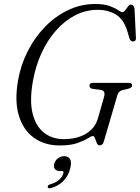

<svg xmlns="http://www.w3.org/2000/svg" viewBox="-20 -734 718 986"><path d="M468.5 -713.5Q515 -713.5 543.2 -703Q571.5 -692.5 586.5 -682Q601.5 -671.5 608 -671.5Q615.5 -671.5 622.8 -681Q630 -690.5 637 -700.2Q644 -710 651.5 -710Q668.5 -710 671 -686.5L678 -539Q679.5 -521.5 663.5 -521Q657.5 -520.5 652.5 -525Q647.5 -529.5 645.5 -535L634 -573.5Q615 -635 575.5 -659.2Q536 -683.5 481 -683.5Q420.5 -683.5 366.2 -655.5Q312 -627.5 267.8 -577.5Q223.5 -527.5 193 -461Q162.5 -394.5 149 -317.5Q131 -217 147.5 -151Q164 -85 206.2 -52.2Q248.5 -19.5 308 -19.5Q375.5 -19.5 421.8 -47.5Q468 -75.5 482.5 -125L514 -235Q524 -269.5 496 -272.5L455 -278Q439.5 -280 439.5 -294Q439.5 -308.5 460 -308.5H641.5Q659 -308.5 658.5 -294.5Q657 -282.5 637.5 -278L610.5 -271.5Q589 -267 583 -246L514 -10Q510.5 3 504.8 7.8Q499 12.5 490 12.5Q482 12.5 477 0.5Q472 -11.5 467.8 -23.5Q463.5 -35.5 457 -35.5Q449.5 -35.5 430.8 -23.5Q412 -11.5 377.2 0.8Q342.5 13 287 13Q209 13 154.2 -26.5Q99.5 -66 77 -139.8Q54.5 -213.5 72 -317Q85.5 -398 121.8 -469.8Q158 -541.5 211.2 -596.2Q264.5 -651 330.2 -682.2Q396 -713.5 468.5 -713.5ZM286.5 144Q268.5 144 261.2 133.2Q254 122.5 258.5 107Q263 90 277.8 79Q292.5 68 310 68Q330.5 68 339.8 83.2Q349 98.5 340.5 131.5Q330.5 171 304 196.8Q277.5 222.5 240.5 232Q226 235.5 225 226Q225 215.5 238 212.5Q266 205 283.8 188.8Q301.5 172.5 305.5 155.5Q308.5 144 297.5 144Z"/></svg>

Font: Fraunces 72pt Soft Light
Style: Italic
Weight: 300
Italic angle: -16°
Version: Version 1.000;[b76b70a41]